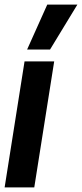

<svg xmlns="http://www.w3.org/2000/svg" viewBox="-31 -809 354 829"><path d="M117 0H-11L75 -544H203ZM86 -595 173 -789H303L185 -595Z"/></svg>

Font: Georama Condensed
Style: Bold Italic
Weight: 700
Width: 3
Italic angle: -9°
Designer: Jean-Baptiste Levee
Foundry: Production Type
Version: Version 1.000